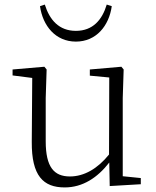

<svg xmlns="http://www.w3.org/2000/svg" viewBox="-20 -806 683 840"><path d="M155 -779C167 -693 223 -624 312 -624C401 -624 457 -693 469 -779L447 -786C427 -719 386 -671 312 -671C238 -671 197 -719 176 -786ZM460 8 596 0V-27L517 -35V-377L521 -502L511 -514L373 -502V-475L458 -467L457 -130C407 -68 348 -34 286 -34C217 -34 180 -74 180 -188V-377L184 -502L174 -514L35 -502V-476L121 -465L119 -185C118 -37 169 14 263 14C342 14 407 -29 458 -95Z"/></svg>

Font: Noto Serif CJK SC ExtraLight
Style: Regular
Weight: 200
Designer: Ryoko NISHIZUKA 西塚涼子 (kana & ideographs); Frank Grießhammer (Latin, Greek & Cyrillic); Wenlong ZHANG 张文龙 (bopomofo); San
Foundry: Adobe
Version: Version 2.001;hotconv 1.1.0;makeotfexe 2.6.0